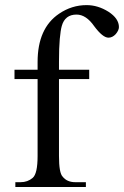

<svg xmlns="http://www.w3.org/2000/svg" viewBox="-20 -743 493 763"><path d="M41 0V-19H62Q89.8 -19 109.9 -36.1Q129.4 -52.7 129.4 -123V-428.7H37.6V-465.8H129.4V-496.6Q129.4 -630.9 214.8 -688.5Q265.1 -722.7 324.2 -722.7Q369.1 -722.7 411.1 -696.3Q452.6 -669.4 452.6 -635.3Q452.6 -622.6 439.9 -607.4Q426.8 -593.3 411.1 -593.3Q388.2 -593.3 354.5 -638.7Q322.3 -685.1 284.2 -685.1Q238.3 -685.1 225.6 -640.1Q220.7 -623.5 217.5 -587.9Q214.4 -552.2 214.4 -498.5V-465.8H334.5V-428.7H214.4V-123Q214.4 -55.7 229 -41Q246.1 -19 279.3 -19H321.3V0Z"/></svg>

Font: Nuosu SIL
Style: Regular
Weight: 400
Designer: Peter Constable, Alex Kotlar, Peter Martin
Foundry: SIL International
Version: Version 2.300